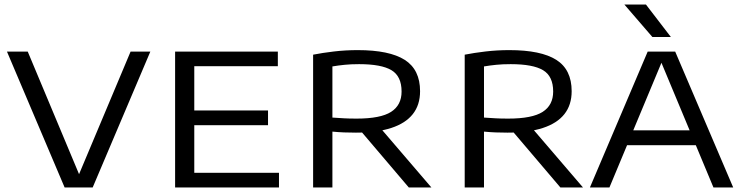

<svg xmlns="http://www.w3.org/2000/svg" viewBox="-20 -821 3252 841"><path d="M263 0 10.5 -595H101.5L335.5 -36H317L552 -595H638.5L386 0Z M747 0V-595H1197V-531H831V-64H1202V0ZM790 -272.5V-337H1154V-272.5Z M1351.5 0V-581.5Q1392 -589.5 1442.5 -595.5Q1493 -601.5 1547 -601.5Q1685.5 -601.5 1752.8 -558.8Q1820 -516 1820 -421.5Q1820 -361.5 1788.2 -321.2Q1756.5 -281 1693.8 -260.5Q1631 -240 1539 -240Q1510.5 -240 1486.5 -241Q1462.5 -242 1436 -244.5V0ZM1770.5 0 1532 -280.5H1629L1869.5 0ZM1542 -301.5Q1647 -301.5 1693 -331Q1739 -360.5 1739 -420Q1739 -487 1694.8 -513.5Q1650.5 -540 1553 -540Q1517 -540 1489.8 -537.2Q1462.5 -534.5 1436 -530V-306Q1465.5 -304 1486.8 -302.8Q1508 -301.5 1542 -301.5Z M2015.5 0V-581.5Q2056 -589.5 2106.5 -595.5Q2157 -601.5 2211 -601.5Q2349.5 -601.5 2416.8 -558.8Q2484 -516 2484 -421.5Q2484 -361.5 2452.2 -321.2Q2420.5 -281 2357.8 -260.5Q2295 -240 2203 -240Q2174.5 -240 2150.5 -241Q2126.5 -242 2100 -244.5V0ZM2434.5 0 2196 -280.5H2293L2533.5 0ZM2206 -301.5Q2311 -301.5 2357 -331Q2403 -360.5 2403 -420Q2403 -487 2358.8 -513.5Q2314.5 -540 2217 -540Q2181 -540 2153.8 -537.2Q2126.5 -534.5 2100 -530V-306Q2129.5 -304 2150.8 -302.8Q2172 -301.5 2206 -301.5Z M2564 0 2817 -595H2937.5L3191.5 0H3105L2871 -561H2883.5L2649.5 0ZM2709.5 -185 2731 -250H3024L3044.5 -185ZM2837.5 -659 2715 -801H2809.5L2918.5 -659Z"/></svg>

Font: Encode Sans SC Expanded
Style: Regular
Weight: 400
Width: 7
Designer: Multiple Designers
Foundry: Impallari Type
Version: Version 3.002